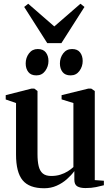

<svg xmlns="http://www.w3.org/2000/svg" viewBox="-20 -994 592 1024"><path d="M435.5 9Q408 9 392.2 -0.2Q376.5 -9.5 376.5 -35.5V-81.5Q360.5 -59.5 336.5 -38.2Q312.5 -17 282 -3.5Q251.5 10 215.5 10Q136 10 100.8 -32.5Q65.5 -75 65.5 -170V-444.5L10.5 -463.5V-486.5L148 -521.5H163L180 -508.5V-172.5Q180 -134 186.2 -108Q192.5 -82 208.2 -68.8Q224 -55.5 253 -55.5Q280 -55.5 302 -62.5Q324 -69.5 341.2 -80.2Q358.5 -91 371.5 -103V-444.5L308.5 -464V-486.5L451 -521.5H466.5L485.5 -508.5V-33.5L534 -30V-6Q517 -1.5 492.5 3.8Q468 9 435.5 9ZM173.5 -592Q145 -592 131 -610Q117 -628 117 -655.5Q117 -686 134.5 -709.2Q152 -732.5 181 -732.5H182Q210.5 -732.5 224.5 -714.2Q238.5 -696 238.5 -668.5Q238.5 -639.5 221.2 -615.8Q204 -592 174.5 -592ZM356 -592Q327.5 -592 313.5 -610Q299.5 -628 299.5 -655.5Q299.5 -686 317 -709.2Q334.5 -732.5 364 -732.5H364.5Q393.5 -732.5 407.2 -714.2Q421 -696 421 -668.5Q421 -639.5 403.8 -615.8Q386.5 -592 357 -592ZM232 -764 109 -957 130.5 -974 269.5 -853 409 -974 430.5 -957 307.5 -764Z"/></svg>

Font: Merriweather 120pt SemiBold
Style: Regular
Weight: 600
Version: Version 2.100